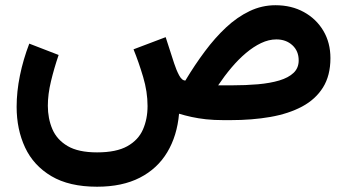

<svg xmlns="http://www.w3.org/2000/svg" viewBox="-20 -453 1308 724"><path d="M346 251.1Q441 251.1 507.2 217.1Q573.4 183.2 610.6 121.2Q647.8 59.3 655.2 -24.2Q677.2 -17.5 702.2 -12Q727.2 -6.5 757 -3.2Q786.9 0 823.2 0H848.8Q930.5 0 999.5 -12Q1068.4 -24.1 1119.1 -51.2Q1169.8 -78.3 1197.9 -123.1Q1226 -168 1226 -233.8Q1226 -291.7 1199.5 -336.6Q1172.9 -381.6 1126.1 -407.4Q1079.3 -433.3 1018.7 -433.3Q967.5 -433.3 921 -411Q874.5 -388.8 832.6 -349.7Q790.7 -310.6 752.5 -259.3Q714.2 -208 679 -149.3Q665.9 -149.3 655.4 -169Q644.9 -188.7 636.6 -214.3L604.7 -312.9L483.5 -267Q503.1 -218.9 519.7 -163Q536.4 -107 536.4 -53.2Q536.4 -4.2 519 35.4Q501.7 75 460.2 98.3Q418.6 121.6 346 121.6Q275.3 121.6 234.9 97.7Q194.4 73.8 177.4 33.8Q160.4 -6.2 160.4 -54.3Q160.4 -97.4 172.2 -146.4Q183.9 -195.4 201.1 -245.7L90.4 -288.5Q67.5 -228.8 55.1 -168.1Q42.7 -107.3 42.7 -50.3Q42.7 35 74.6 103.2Q106.5 171.3 173.7 211.2Q240.9 251.1 346 251.1ZM1022.1 -304.4Q1058.6 -304.4 1082.5 -282.5Q1106.3 -260.6 1106.3 -225.3Q1106.3 -196.6 1087.1 -178.3Q1067.9 -160 1033.3 -149.6Q998.7 -139.3 952.7 -135.2Q906.7 -131.2 853.5 -131.2H802.6Q826.2 -166.4 852.6 -197.7Q878.9 -228.9 907.3 -252.9Q935.6 -276.8 964.6 -290.6Q993.7 -304.4 1022.1 -304.4Z"/></svg>

Font: Vazirmatn NL
Style: Regular
Weight: 400
Designer: Saber Rastikerdar
Foundry: Saber Rastikerdar
Version: Version 33.003